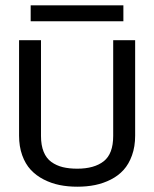

<svg xmlns="http://www.w3.org/2000/svg" viewBox="-20 -686 577 718"><path d="M441.4 -666V-606.4H94.7V-666ZM51.3 -178.7V-535.6H133.3V-177.7Q133.3 -142.6 143.3 -118.2Q153.3 -93.8 172.1 -80.3Q190.9 -66.9 214.6 -61Q238.3 -55.2 269 -55.2Q332.5 -55.2 367.9 -83Q403.3 -110.8 403.3 -177.7V-535.6H485.4V-178.7Q485.4 -137.7 473.6 -105Q461.9 -72.3 442.1 -50.5Q422.4 -28.8 394.5 -14.6Q366.7 -0.5 335.7 5.9Q304.7 12.2 269 12.2Q233.9 12.2 202.6 5.9Q171.4 -0.5 143.3 -14.9Q115.2 -29.3 95 -51Q74.7 -72.8 63 -105.5Q51.3 -138.2 51.3 -178.7Z"/></svg>

Font: Oxygen
Style: Regular
Weight: 400
Designer: Vernon Adams
Foundry: Vernon Adams
Version: Version Release 0.2.3 webfont; ttfautohint (v0.93.3-1d66) -l